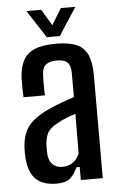

<svg xmlns="http://www.w3.org/2000/svg" viewBox="-54 -800 527 846"><g transform="rotate(-5 209.0 -377.5)"><path d="M162 6.5Q102.5 6.5 71.2 -23.2Q40 -53 35 -117.5Q34.5 -129.5 34.2 -142Q34 -154.5 34.5 -166Q37 -203 49.2 -231.5Q61.5 -260 89.2 -283Q117 -306 164 -327Q189.5 -338 216.2 -348Q243 -358 271 -367V-474.5Q271 -506 257 -520Q243 -534 209 -534Q179.5 -534 162.8 -522Q146 -510 144.5 -480Q143.5 -467.5 143.2 -448.2Q143 -429 143.5 -411.2Q144 -393.5 144.5 -385.5H49.5Q49 -403.5 48.5 -425.5Q48 -447.5 48.5 -468Q50.5 -516.5 66.8 -547.5Q83 -578.5 118.2 -593.2Q153.5 -608 212.5 -608Q272 -608 305.8 -592.2Q339.5 -576.5 353.2 -542.5Q367 -508.5 367 -454L366.5 0H269.5V-58H255.5Q241 -26.5 221.8 -10Q202.5 6.5 162 6.5ZM193.5 -65Q220.5 -65 240 -78.5Q259.5 -92 270 -117.5L271 -292.5Q251 -286.5 230 -278.2Q209 -270 185.5 -256.5Q153 -239 143 -216.5Q133 -194 132 -166Q131.5 -152.5 131.8 -143.5Q132 -134.5 132.5 -124Q135 -96.5 150.8 -80.8Q166.5 -65 193.5 -65ZM175 -640 95.5 -762.5H160.5L204 -690.5L247.5 -762.5H312L232.5 -640Z"/></g></svg>

Font: Big Shoulders Text Thin SemiBold
Style: Regular
Weight: 600
Version: Version 2.002